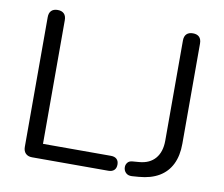

<svg xmlns="http://www.w3.org/2000/svg" viewBox="-79 -808 1064 911"><g transform="rotate(10 453.5 -353.0)"><path d="M129.3 0Q109.4 0 98.2 -11.4Q87.1 -22.8 87.1 -42.7V-667.4Q87.1 -688.3 97.7 -698.9Q108.4 -709.6 128.3 -709.6Q148.1 -709.6 158.8 -698.9Q169.5 -688.3 169.5 -667.4V-71.9H496.6Q515.1 -71.9 524.8 -62.7Q534.6 -53.4 534.6 -36.4Q534.6 -18.9 524.8 -9.5Q515.1 0 496.6 0ZM611.4 5.9Q592.4 6.9 581.7 -4Q571 -15 571 -31Q571 -43.1 578.8 -52.8Q586.6 -62.5 602.3 -63.5L633.8 -66.1Q684.2 -70.1 711.2 -101.8Q738.2 -133.4 738.2 -187.9V-669.7Q738.2 -690.6 748.9 -701.3Q759.6 -711.9 779.4 -711.9Q799.3 -711.9 810 -701.3Q820.6 -690.6 820.6 -669.7V-187.3Q820.6 -129.6 800.5 -88.6Q780.4 -47.5 741.2 -24.3Q701.9 -1.1 644.4 3.4Z"/></g></svg>

Font: Nunito ExtraLight
Style: Regular
Weight: 200
Designer: Vernon Adams
Foundry: Vernon Adams
Version: Version 3.602